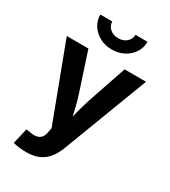

<svg xmlns="http://www.w3.org/2000/svg" viewBox="-229 -867 1048 1185"><g transform="rotate(30 295.5 -275.0)"><path d="M59.6 195.8 85.9 84.5 114.3 88.4Q141.1 94.2 161.4 90.3Q181.6 86.4 194.1 72Q206.5 57.6 210.4 32.2L216.8 1L13.2 -539.1H167.5L258.3 -262.2Q274.9 -210.4 285.9 -158.4Q296.9 -106.4 310.1 -50.8H274.9Q288.1 -106.4 301.3 -158.7Q314.5 -210.9 331.1 -262.2L425.3 -539.1H578.1L347.2 67.9Q330.6 111.3 305.4 142.6Q280.3 173.8 243.7 190.4Q207 207 155.3 207Q127.4 207 102.3 203.9Q77.1 200.7 59.6 195.8ZM294.4 -605.5Q247.1 -605.5 209 -625.7Q170.9 -646 148.7 -680.4Q126.5 -714.8 126.5 -757.3H211.9Q211.9 -726.1 235.6 -705.8Q259.3 -685.5 294.4 -685.5Q329.6 -685.5 353 -705.8Q376.5 -726.1 376.5 -757.3H462.9Q462.9 -714.8 440.7 -680.4Q418.5 -646 380.4 -625.7Q342.3 -605.5 294.4 -605.5Z"/></g></svg>

Font: Inter 18pt
Style: Bold
Weight: 700
Designer: Rasmus Andersson
Foundry: rsms
Version: Version 4.001;git-66647c0bb